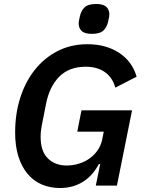

<svg xmlns="http://www.w3.org/2000/svg" viewBox="-20 -932 729 964"><path d="M483 -108H476Q463 -83 445 -61.5Q427 -40 403 -23.5Q379 -7 348.5 2.5Q318 12 282 12Q232 12 190.5 -5.5Q149 -23 119 -58.5Q89 -94 72.5 -146Q56 -198 56 -267Q56 -360 81.5 -440.5Q107 -521 154.5 -581Q202 -641 269 -675.5Q336 -710 419 -710Q511 -710 577 -667.5Q643 -625 666 -547L559 -492Q545 -543 506.5 -570Q468 -597 410 -597Q327 -597 277.5 -547Q228 -497 211 -410L190 -303Q184 -274 184 -245Q184 -172 220.5 -136.5Q257 -101 314 -101Q347 -101 377 -110.5Q407 -120 430.5 -137Q454 -154 470.5 -178Q487 -202 493 -231L501 -271H368L389 -378H643L567 0H461ZM441 -762Q405 -762 390 -776.5Q375 -791 375 -814Q375 -819 376 -826Q377 -833 381 -850Q387 -878 404.5 -895Q422 -912 463 -912Q499 -912 514 -897.5Q529 -883 529 -860Q529 -855 528 -848Q527 -841 523 -824Q517 -796 499.5 -779Q482 -762 441 -762Z"/></svg>

Font: IBM Plex Sans SmBld
Style: Italic
Weight: 600
Italic angle: -11°
Designer: Mike Abbink, Paul van der Laan, Pieter van Rosmalen
Foundry: Bold Monday
Version: Version 3.005